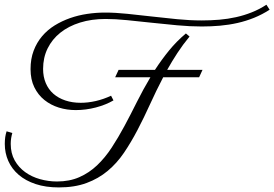

<svg xmlns="http://www.w3.org/2000/svg" viewBox="-40 -735 1174 822"><path d="M771.5 -578.6Q743.2 -544.4 719.7 -508.5Q696.3 -472.7 675.8 -436H827.1L812.5 -404.3H658.7Q628.4 -346.2 602.3 -288.6Q576.2 -231 548.8 -178.7Q521.5 -126.5 491 -81.3Q460.4 -36.1 420.9 -3.2Q381.3 29.8 330.3 48.6Q279.3 67.4 211.9 67.4Q155.8 67.4 112.5 53Q69.3 38.6 40 13.4Q10.7 -11.7 -4.4 -45.7Q-19.5 -79.6 -19.5 -119.1Q-19.5 -134.3 -17.6 -147.9Q-15.6 -161.6 -11.7 -172.9L12.7 -165.5Q9.8 -155.8 7.8 -143.8Q5.9 -131.8 5.9 -119.1Q5.9 -78.6 22.9 -48.3Q40 -18.1 67.9 2Q95.7 22 131.3 32Q167 42 204.1 42Q257.8 42 299.8 23.4Q341.8 4.9 375.7 -27.3Q409.7 -59.6 438 -102.8Q466.3 -146 492.9 -195.6Q519.5 -245.1 546.1 -298.6Q572.8 -352.1 604 -404.3H453.1L467.8 -436H623.5Q651.4 -479 683.6 -518.6Q715.8 -558.1 755.9 -591.8ZM1114.3 -693.4Q1082.5 -672.9 1048.1 -658.9Q1013.7 -645 977.1 -636.7Q940.4 -628.4 901.9 -625Q863.3 -621.6 823.7 -621.6Q773.9 -621.6 718.8 -626.7Q663.6 -631.8 609.1 -637.7Q554.7 -643.6 503.9 -648.7Q453.1 -653.8 412.1 -653.8Q352.1 -653.8 302.7 -638.4Q253.4 -623 218.3 -595Q183.1 -566.9 163.8 -527.6Q144.5 -488.3 144.5 -439.9Q144.5 -406.2 156 -379.2Q167.5 -352.1 188.7 -333.5Q210 -314.9 239.7 -304.9Q269.5 -294.9 305.7 -294.9Q336.9 -294.9 370.1 -302.5Q403.3 -310.1 435.5 -325.2L445.8 -305.2Q413.1 -286.1 370.4 -274.9Q327.6 -263.7 284.2 -263.7Q246.6 -263.7 211.9 -274.4Q177.2 -285.2 150.1 -306.9Q123 -328.6 106.9 -361.6Q90.8 -394.5 90.8 -439Q90.8 -482.9 104 -517.8Q117.2 -552.7 140.1 -579.8Q163.1 -606.9 193.8 -626Q224.6 -645 260 -657.5Q295.4 -669.9 333.5 -675.5Q371.6 -681.2 409.2 -681.2Q454.1 -681.2 505.6 -675.8Q557.1 -670.4 610.8 -664.3Q664.6 -658.2 718.8 -652.8Q772.9 -647.5 823.7 -647.5Q861.8 -647.5 898.9 -650.6Q936 -653.8 970.9 -661.6Q1005.9 -669.4 1038.3 -682.4Q1070.8 -695.3 1100.6 -714.8Z"/></svg>

Font: Parisienne
Style: Regular
Weight: 400
Designer: Astigmatic (AOETI)
Foundry: Astigmatic (AOETI)
Version: Version 1.000